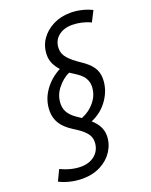

<svg xmlns="http://www.w3.org/2000/svg" viewBox="-183 -787 769 976"><g transform="rotate(-20 202.0 -299.0)"><path d="M92 108Q58 108 25 100Q-8 92 -32 79L-4 21Q53 48 105 48Q153 48 183 21Q213 -6 213 -50Q213 -77 192.5 -99.5Q172 -122 132 -146Q89 -173 70 -203.5Q51 -234 51 -271Q51 -330 84.5 -378.5Q118 -427 173 -456Q135 -497 135 -543Q135 -591 160 -627.5Q185 -664 227 -685Q269 -706 320 -706Q352 -706 382.5 -698.5Q413 -691 436 -679L407 -622Q385 -633 359 -639Q333 -645 308 -645Q261 -645 232 -620.5Q203 -596 203 -554Q203 -525 224.5 -501Q246 -477 285 -451Q325 -425 343.5 -398Q362 -371 362 -335Q362 -278 327.5 -226.5Q293 -175 234 -150Q282 -108 282 -57Q282 -13 258 25Q234 63 191 85.5Q148 108 92 108ZM193 -183Q237 -200 266.5 -237Q296 -274 296 -320Q296 -344 282 -365.5Q268 -387 231 -409L211 -422Q175 -406 145.5 -369Q116 -332 116 -285Q116 -258 131 -235.5Q146 -213 183 -190Z"/></g></svg>

Font: Ubuntu Sans Condensed
Style: Italic
Weight: 400
Width: 3
Italic angle: -13.5°
Designer: Dalton Maag Ltd
Foundry: Dalton Maag Ltd
Version: Version 1.006; ttfautohint (v1.8.4.7-5d5b)